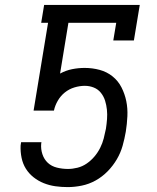

<svg xmlns="http://www.w3.org/2000/svg" viewBox="-20 -755 640 783"><path d="M256 8Q230 8 205.5 4.5Q181 1 158.5 -8Q136 -17 117 -32Q98 -47 85.5 -67Q73 -87 68 -111.5Q63 -136 64 -161L66 -175H149L148 -169Q146 -147 153 -126Q160 -105 175 -91Q190 -77 212 -71.5Q234 -66 257 -66Q276 -66 296 -71Q316 -76 333.5 -88Q351 -100 365 -116.5Q379 -133 388.5 -152Q398 -171 403 -190.5Q408 -210 412 -230Q415 -250 416.5 -269.5Q418 -289 416 -308Q414 -327 408.5 -344.5Q403 -362 391.5 -376.5Q380 -391 362.5 -398Q345 -405 326 -405Q305 -405 283.5 -398.5Q262 -392 244.5 -378Q227 -364 215.5 -344Q204 -324 200 -304H117L176 -662H148L160 -735H550L526 -590H442L454 -662H259L225 -455Q249 -468 274.5 -473Q300 -478 325 -478Q357 -478 386.5 -470Q416 -462 439 -443.5Q462 -425 475.5 -398.5Q489 -372 495 -342.5Q501 -313 499.5 -281Q498 -249 493 -218Q488 -189 480 -160.5Q472 -132 456.5 -105.5Q441 -79 419 -56.5Q397 -34 370 -19Q343 -4 313.5 2Q284 8 256 8Z"/></svg>

Font: Iosevka Plex Etoile
Style: Italic
Weight: 400
Italic angle: -9°
Designer: Belleve Invis
Foundry: Belleve Invis
Version: Version 25.1.1; ttfautohint (v1.8.4)